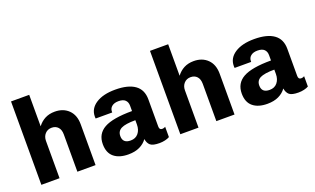

<svg xmlns="http://www.w3.org/2000/svg" viewBox="-78 -1134 2556 1558"><g transform="rotate(-20 1200.0 -355.0)"><path d="M68 0V-720H225V-448Q251 -483 287.5 -502Q324 -521 372 -521Q445 -521 490.5 -476.5Q536 -432 536 -352V0H379V-322Q379 -363 358.5 -385Q338 -407 304 -407Q269 -407 247 -383Q225 -359 225 -322V0Z M818 10Q739 10 694 -27Q649 -64 649 -139Q649 -228 723 -269.5Q797 -311 964 -311V-357Q964 -388 945.5 -406Q927 -424 887 -424Q851 -424 830 -407Q809 -390 809 -362V-355H666Q665 -368 665 -367Q665 -366 665 -372Q665 -440 727 -480.5Q789 -521 894 -521Q1005 -521 1063 -479.5Q1121 -438 1121 -355V-120Q1121 -91 1145 -91Q1161 -91 1173 -99V-10Q1158 -1 1134.5 4.5Q1111 10 1086 10Q1029 10 1007.5 -8Q986 -26 980 -63Q956 -29 915.5 -9.5Q875 10 818 10ZM873 -90Q916 -90 940 -119.5Q964 -149 964 -194V-232Q878 -232 841.5 -213.5Q805 -195 805 -152Q805 -90 873 -90Z M1268 0V-720H1425V-448Q1451 -483 1487.5 -502Q1524 -521 1572 -521Q1645 -521 1690.5 -476.5Q1736 -432 1736 -352V0H1579V-322Q1579 -363 1558.5 -385Q1538 -407 1504 -407Q1469 -407 1447 -383Q1425 -359 1425 -322V0Z M2018 10Q1939 10 1894 -27Q1849 -64 1849 -139Q1849 -228 1923 -269.5Q1997 -311 2164 -311V-357Q2164 -388 2145.5 -406Q2127 -424 2087 -424Q2051 -424 2030 -407Q2009 -390 2009 -362V-355H1866Q1865 -368 1865 -367Q1865 -366 1865 -372Q1865 -440 1927 -480.5Q1989 -521 2094 -521Q2205 -521 2263 -479.5Q2321 -438 2321 -355V-120Q2321 -91 2345 -91Q2361 -91 2373 -99V-10Q2358 -1 2334.5 4.5Q2311 10 2286 10Q2229 10 2207.5 -8Q2186 -26 2180 -63Q2156 -29 2115.5 -9.5Q2075 10 2018 10ZM2073 -90Q2116 -90 2140 -119.5Q2164 -149 2164 -194V-232Q2078 -232 2041.5 -213.5Q2005 -195 2005 -152Q2005 -90 2073 -90Z"/></g></svg>

Font: Chivo Mono
Style: Bold
Weight: 700
Monospace: yes
Designer: Hector Gatti
Foundry: Omnibus-Type
Version: Version 1.008; ttfautohint (v1.8.4.7-5d5b)